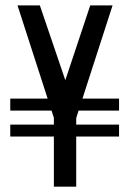

<svg xmlns="http://www.w3.org/2000/svg" viewBox="-20 -702 480 722"><path d="M182.6 0H266.6V-188.5H427.7V-233.4H266.6V-257.8L275.4 -286.1H427.7V-331.1H290L403.3 -681.6H319.3L225.6 -400.4L129.9 -681.6H45.9L159.2 -331.1H18.6V-286.1H173.8L182.6 -258.8V-233.4H18.6V-188.5H182.6Z"/></svg>

Font: Post No Bills Colombo
Style: SemiBold
Weight: 700
Designer: Kosala Senevirathne, Siva Puranthara, Lasantha Premarathna, Tharique Azeez
Foundry: Mooniak
Version: Version 1.220 ; ttfautohint (v1.5)